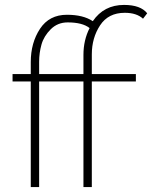

<svg xmlns="http://www.w3.org/2000/svg" viewBox="-20 -760 618 780"><path d="M487 -708Q420 -708 386.5 -657Q353 -606 353 -539V-459H532V-429H353V0H319V-429H139V0H105V-429H31V-459H105V-508Q105 -586 142.5 -643Q180 -700 252 -700Q318 -700 357 -674Q402 -740 484 -740Q551 -740 578 -706L561 -684Q535 -708 487 -708ZM319 -459V-537Q319 -597 344 -646Q315 -669 255 -669Q214 -669 186 -641Q158 -613 148.5 -579Q139 -545 139 -509V-459Z"/></svg>

Font: Raleway
Style: ExtraLight
Weight: 200
Designer: Matt McInerney, Pablo Impallari, Rodrigo Fuenzalida
Foundry: Matt McInerney, Pablo Impallari, Rodrigo Fuenzalida
Version: Version 2.001